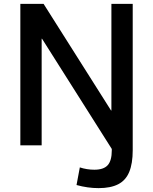

<svg xmlns="http://www.w3.org/2000/svg" viewBox="-20 -750 790 991"><path d="M489 221Q461 221 432.5 217Q404 213 375 205L392 114Q410 120 429 123Q448 126 467 126Q515 126 536 102.5Q557 79 557 26V-9L571 41L197 -550H195V0H85V-730H205L553 -180H555V-730H665V26Q665 94 647 137.5Q629 181 590 201Q551 221 489 221Z"/></svg>

Font: M PLUS 2 Medium
Style: Regular
Weight: 500
Designer: Coji Morishita
Foundry: UNDERFOREST DESIGN
Version: Version 1.001